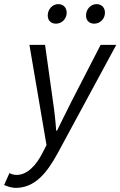

<svg xmlns="http://www.w3.org/2000/svg" viewBox="-82 -704 585 933"><path d="M150 -629C150 -603 167 -589 190 -589C218 -589 242 -612 242 -642C242 -668 225 -684 201 -684C173 -684 150 -659 150 -629ZM336 -629C336 -603 353 -589 376 -589C404 -589 428 -612 428 -642C428 -668 411 -684 387 -684C359 -684 336 -659 336 -629ZM-62 195C-43 204 -20 209 -6 209C88 209 146 136 198 41L483 -486H407L267 -214C243 -167 218 -115 195 -69H191C188 -114 182 -169 175 -214L137 -486H61L144 1L126 36C93 103 48 146 -1 146C-14 146 -25 143 -36 137Z"/></svg>

Font: Cambridge Sans Italic
Style: Regular
Weight: 400
Italic angle: -11°
Version: Version 2.000;PS 002.000;hotconv 1.0.88;makeotf.lib2.5.64775